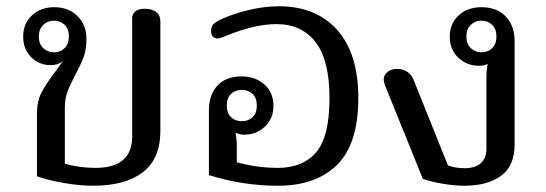

<svg xmlns="http://www.w3.org/2000/svg" viewBox="-20 -580 1743 613"><path d="M98 -17V-217Q98 -256 112 -283.5Q126 -311 155 -349Q176 -378 181 -385Q165 -372 142 -372Q105 -372 79.5 -397.5Q54 -423 54 -463Q54 -505 82 -531Q110 -557 153 -557Q199 -557 227.5 -528.5Q256 -500 256 -456Q256 -422 247 -398Q238 -374 221 -342Q204 -310 195.5 -287.5Q187 -265 187 -234V-57Q235 -44 284 -44Q402 -44 402 -144V-522Q402 -535 412 -543.5Q422 -552 441 -552Q466 -552 479 -541.5Q492 -531 492 -512V-162Q492 -73 436 -30Q380 13 277 13Q235 13 185.5 4.5Q136 -4 98 -17ZM200 -463Q200 -487 186.5 -500.5Q173 -514 152 -514Q132 -514 118 -500.5Q104 -487 104 -463Q104 -440 118 -426.5Q132 -413 152 -413Q173 -413 186.5 -426.5Q200 -440 200 -463Z M647 -21V-229Q647 -277 674 -306.5Q701 -336 751 -336Q795 -336 824 -310.5Q853 -285 853 -242Q853 -201 825.5 -175.5Q798 -150 760 -150Q746 -150 732 -156Q736 -132 736 -120V-62Q801 -44 867 -44Q947 -44 989.5 -94Q1032 -144 1032 -267Q1032 -388 987.5 -445.5Q943 -503 863 -503Q795 -503 708 -468Q681 -457 675 -457Q667 -457 660.5 -462.5Q654 -468 654 -482Q654 -495 661 -502.5Q668 -510 683 -517Q721 -535 772 -547.5Q823 -560 870 -560Q989 -560 1056.5 -484.5Q1124 -409 1124 -267Q1124 -121 1056.5 -54Q989 13 867 13Q755 13 647 -21ZM800 -243Q800 -267 786.5 -280Q773 -293 752 -293Q731 -293 717.5 -280Q704 -267 704 -243Q704 -219 717.5 -206Q731 -193 752 -193Q773 -193 786.5 -206Q800 -219 800 -243Z M1330 -9 1209 -308Q1205 -320 1205 -326Q1205 -340 1217 -350Q1229 -360 1247 -360Q1286 -360 1301 -324L1410 -52Q1433 -43 1464 -43Q1496 -43 1514.5 -58.5Q1533 -74 1533 -106V-331Q1533 -357 1537 -376Q1527 -370 1509 -370Q1471 -370 1443.5 -395.5Q1416 -421 1416 -463Q1416 -505 1444.5 -531Q1473 -557 1517 -557Q1567 -557 1595 -527Q1623 -497 1623 -450V-119Q1623 -50 1579.5 -18.5Q1536 13 1463 13Q1432 13 1395.5 7Q1359 1 1330 -9ZM1565 -463Q1565 -487 1551.5 -500.5Q1538 -514 1517 -514Q1497 -514 1483 -500.5Q1469 -487 1469 -463Q1469 -440 1483 -426.5Q1497 -413 1517 -413Q1538 -413 1551.5 -426.5Q1565 -440 1565 -463Z"/></svg>

Font: Maitree Medium
Style: Regular
Weight: 500
Designer: CadsonDemak Team
Foundry: CadsonDemak
Version: Version 1.010